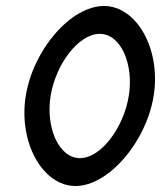

<svg xmlns="http://www.w3.org/2000/svg" viewBox="-20 -610 538 641"><path d="M66 -290C41 -135 122 11 232 11C342 11 468 -135 493 -290C518 -445 437 -590 327 -590C217 -590 91 -445 66 -290ZM149 -290C166 -395 242 -497 313 -497C384 -497 427 -395 410 -290C393 -185 318 -82 247 -82C176 -82 132 -185 149 -290Z"/></svg>

Font: Charger Sport
Style: SeBdNrwObl
Weight: 600
Designer: Jasper
Foundry: Cannot Into Space Fonts
Version: Version 1.1